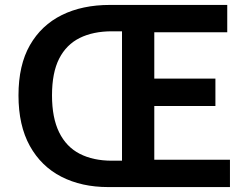

<svg xmlns="http://www.w3.org/2000/svg" viewBox="-20 -759 1011 779"><path d="M419 0Q311 0 229 -42Q147 -84 101 -167Q55 -250 55 -372Q55 -495 101.5 -576Q148 -657 231 -698Q314 -739 426 -739H902V-628H606V-440H854V-329H606V-111H913V0ZM434 -107H475V-632H434Q358 -632 303.5 -605Q249 -578 220 -521Q191 -464 191 -372Q191 -281 220 -222Q249 -163 303.5 -135Q358 -107 434 -107Z"/></svg>

Font: Noto Sans JP SemiBold
Style: Regular
Weight: 600
Designer: Ryoko NISHIZUKA  (kana, bopomofo & ideographs); Paul D. Hunt (Latin, Greek & Cyrillic); Sandoll Communications , Soo-you
Foundry: Adobe
Version: Version 2.004-H2;hotconv 1.0.118;makeotfexe 2.5.65603